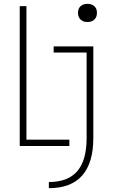

<svg xmlns="http://www.w3.org/2000/svg" viewBox="-20 -762 590 1002"><path d="M83 0V-730H118V-33H342V0ZM235 188Q335 188 383.5 131Q432 74 432 -40V-488H260V-520H467V-41Q467 88 409 154Q351 220 235 220ZM436 -647Q414 -647 400.5 -660Q387 -673 387 -695Q387 -717 400.5 -729.5Q414 -742 437 -742Q459 -742 472.5 -729.5Q486 -717 486 -695Q486 -673 472.5 -660Q459 -647 436 -647Z"/></svg>

Font: M PLUS Code Latin SemiExpanded ExtraLight
Style: Regular
Weight: 250
Width: 6
Designer: Coji Morishita
Foundry: UNDERFOREST DESIGN
Version: Version 1.002; ttfautohint (v1.8.3)